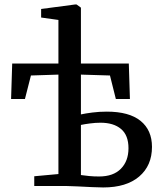

<svg xmlns="http://www.w3.org/2000/svg" viewBox="-20 -839 731 866"><path d="M445.5 6.5Q427.5 6.5 395.2 5Q363 3.5 331 1.8Q299 0 281 0H134.5V-44L243.5 -54V-502.5L119.5 -498.5L92.5 -392.5H30L35 -552.5H243.5V-749L165.5 -760V-798.5L320 -819H325L345 -804.5V-552.5H561L566 -392.5H502.5L476 -498.5L345 -502.5V-323Q365.5 -327.5 396.8 -331.5Q428 -335.5 461.5 -335.5Q562.5 -335.5 614 -293.8Q665.5 -252 665.5 -176.5Q665.5 -92 607.8 -42.8Q550 6.5 445.5 6.5ZM427 -43Q491 -43 525.2 -77.8Q559.5 -112.5 559.5 -170.5Q559.5 -229 526 -257.2Q492.5 -285.5 433.5 -285.5Q410.5 -285.5 385.8 -282.2Q361 -279 345 -275.5V-49.5Q361 -47 382 -45Q403 -43 427 -43Z"/></svg>

Font: Merriweather Text
Style: Regular
Weight: 400
Designer: Eben Sorkin
Foundry: Eben Sorkin
Version: Version 2.100; ttfautohint (v1.7.19-72a1) -l 8 -r 50 -G 200 